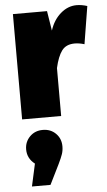

<svg xmlns="http://www.w3.org/2000/svg" viewBox="-60 -589 540 970"><g transform="rotate(-5 210.0 -104.5)"><path d="M420 -542 389 -351Q362 -359 340 -359Q296 -359 274.5 -330Q253 -301 240 -243V0H42V-534H215L231 -434Q248 -487 285 -519Q322 -551 366 -551Q392 -551 420 -542ZM233 153Q233 174 227 192Q221 210 206 241L156 342H62L87 228Q49 199 49 153Q49 115 75 88.5Q101 62 141 62Q181 62 207 88Q233 114 233 153Z"/></g></svg>

Font: Fira Sans Black
Style: Regular
Weight: 900
Designer: Carrois Corporate & Edenspiekermann AG
Foundry: Carrois Corporate GbR & Edenspiekermann AG
Version: Version 4.203